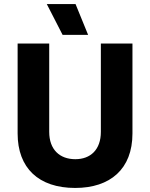

<svg xmlns="http://www.w3.org/2000/svg" viewBox="-20 -915 740 948"><path d="M289 -743H415L353 -895H211ZM351 13C524 13 634 -80 634 -256V-700H478V-264C478 -176 427 -129 352 -129C275 -129 223 -176 223 -264V-700H67V-256C67 -85 171 13 351 13Z"/></svg>

Font: Fixel Text Bold
Style: Bold
Weight: 700
Width: 4
Designer: AlfaBravo + MacPaw
Foundry: Kyrylo Tkachov, Marchela Mozhyna, Serhii Makarenko, Maria Weinstein, Zakhar Kryvoshyya
Version: Version 1.211